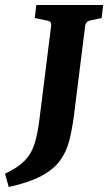

<svg xmlns="http://www.w3.org/2000/svg" viewBox="-62 -593 432 767"><path d="M350 -573 344 -521 301 -512Q291 -510 285.5 -505Q280 -500 278 -488L233 -129Q226 -76 215 -32Q204 12 178.5 47.5Q153 83 104 109.5Q55 136 -27 154L-42 101Q9 77 36 49.5Q63 22 75.5 -17Q88 -56 95 -112L142 -488Q144 -501 138.5 -505.5Q133 -510 121 -512L77 -521L83 -573Z"/></svg>

Font: Yrsa
Style: Italic
Weight: 400
Italic angle: -7.10001°
Designer: Anna Giedrys (Yrsa+Rasa design), David Brezina (Yrsa art-direction, Rasa art-direction, design)
Foundry: Rosetta Type Foundry
Version: Version 2.004